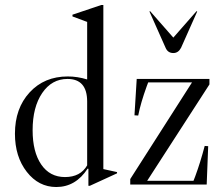

<svg xmlns="http://www.w3.org/2000/svg" viewBox="-20 -741 900 771"><path d="M206 10Q135 10 87.5 -51Q40 -112 40 -204Q40 -306 99 -370Q158 -434 252 -434Q291 -434 330 -422V-653L271 -675V-682L387 -721H395V-62L450 -50V-45L341 5H335V-63L332 -64Q284 10 206 10ZM241 -30Q303 -30 330 -77V-333Q330 -424 251 -424Q188 -424 149.5 -367.5Q111 -311 111 -218Q111 -131 145.5 -80.5Q180 -30 241 -30ZM529 -424H821V-402L571 -15H757L764 -33Q785 -90 802 -155L816 -154L810 0H503V-22L751 -410H575L569 -394Q545 -328 535 -277L520 -278ZM772 -695 707 -549Q696 -528 676 -528Q654 -528 645 -549L580 -695L583 -696L676 -590L769 -696Z"/></svg>

Font: Libre Caslon Display
Style: Regular
Weight: 400
Designer: Pablo Impallari, Rodrigo Fuenzalida
Foundry: Pablo Impallari, Rodrigo Fuenzalida
Version: Version 1.002